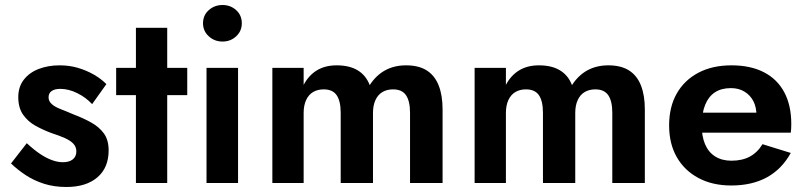

<svg xmlns="http://www.w3.org/2000/svg" viewBox="-20 -731 3215 767"><path d="M87 -159 24 -78Q50 -53 82.5 -31.5Q115 -10 155.5 3Q196 16 245 16Q324 16 369 -22.5Q414 -61 414 -130Q414 -172 395 -198Q376 -224 344.5 -241.5Q313 -259 276 -273Q246 -286 222.5 -295Q199 -304 186.5 -315.5Q174 -327 174 -342Q174 -359 186.5 -367.5Q199 -376 221 -376Q254 -376 288.5 -359Q323 -342 348 -315L405 -395Q383 -417 354 -433.5Q325 -450 291 -460Q257 -470 218 -470Q172 -470 134.5 -455.5Q97 -441 75 -412.5Q53 -384 53 -343Q53 -300 72.5 -272.5Q92 -245 122 -228.5Q152 -212 184 -200Q218 -189 240 -179Q262 -169 273.5 -156.5Q285 -144 285 -126Q285 -106 271 -94.5Q257 -83 231 -83Q211 -83 188.5 -91Q166 -99 141 -115.5Q116 -132 87 -159Z M444 -460V-351H728V-460ZM523 -620V0H648V-620Z M791 -638Q791 -607 814 -586Q837 -565 869 -565Q901 -565 923.5 -586Q946 -607 946 -638Q946 -670 923.5 -690.5Q901 -711 869 -711Q837 -711 814 -690.5Q791 -670 791 -638ZM805 -460V0H931V-460Z M1748 -294Q1748 -350 1732.5 -389.5Q1717 -429 1685 -449.5Q1653 -470 1602 -470Q1555 -470 1518.5 -450Q1482 -430 1457 -391Q1442 -430 1409 -450Q1376 -470 1325 -470Q1279 -470 1246 -450Q1213 -430 1193 -392V-460H1068V0H1193V-280Q1193 -310 1203 -331.5Q1213 -353 1231 -363.5Q1249 -374 1273 -374Q1309 -374 1325 -350.5Q1341 -327 1341 -280V0H1470V-280Q1470 -310 1480 -331.5Q1490 -353 1508 -363.5Q1526 -374 1550 -374Q1586 -374 1602 -350.5Q1618 -327 1618 -280V0H1748Z M2556 -294Q2556 -350 2540.5 -389.5Q2525 -429 2493 -449.5Q2461 -470 2410 -470Q2363 -470 2326.5 -450Q2290 -430 2265 -391Q2250 -430 2217 -450Q2184 -470 2133 -470Q2087 -470 2054 -450Q2021 -430 2001 -392V-460H1876V0H2001V-280Q2001 -310 2011 -331.5Q2021 -353 2039 -363.5Q2057 -374 2081 -374Q2117 -374 2133 -350.5Q2149 -327 2149 -280V0H2278V-280Q2278 -310 2288 -331.5Q2298 -353 2316 -363.5Q2334 -374 2358 -374Q2394 -374 2410 -350.5Q2426 -327 2426 -280V0H2556Z M2901 10Q2984 10 3043.5 -22.5Q3103 -55 3139 -120L3026 -155Q3006 -122 2975.5 -105.5Q2945 -89 2902 -89Q2864 -89 2837 -106Q2810 -123 2796.5 -155Q2783 -187 2783 -233Q2784 -281 2797.5 -313.5Q2811 -346 2836.5 -362.5Q2862 -379 2900 -379Q2931 -379 2954 -365Q2977 -351 2989.5 -327Q3002 -303 3002 -269Q3002 -262 2998.5 -251.5Q2995 -241 2991 -235L3026 -281H2727V-201H3139Q3140 -207 3140.5 -217Q3141 -227 3141 -236Q3141 -310 3113 -362.5Q3085 -415 3031.5 -442.5Q2978 -470 2902 -470Q2826 -470 2770 -440.5Q2714 -411 2683.5 -357.5Q2653 -304 2653 -230Q2653 -157 2683.5 -103.5Q2714 -50 2770 -20Q2826 10 2901 10Z"/></svg>

Font: Jost SemiBold
Style: Regular
Weight: 600
Version: Version 3.710